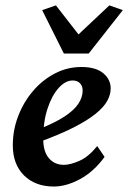

<svg xmlns="http://www.w3.org/2000/svg" viewBox="-20 -681 474 709"><path d="M178.7 7.8Q110.4 7.8 68.8 -33.2Q27.3 -74.2 27.3 -144.5Q27.3 -201.2 47.4 -252.9Q67.4 -304.7 102.1 -345.2Q136.7 -385.7 182.6 -409.7Q228.5 -433.6 280.3 -433.6Q334 -433.6 361.3 -410.6Q388.7 -387.7 388.7 -354.5Q388.7 -331.1 375.5 -307.6Q362.3 -284.2 332.5 -260.3Q302.7 -236.3 252 -210.4Q201.2 -184.6 126 -157.2V-205.1Q182.6 -227.5 217.8 -250.5Q252.9 -273.4 269 -297.4Q285.2 -321.3 285.2 -346.7Q285.2 -363.3 275.4 -373.5Q265.6 -383.8 248 -383.8Q221.7 -383.8 196.8 -356.4Q171.9 -329.1 155.8 -280.8Q139.6 -232.4 139.6 -168.9Q139.6 -121.1 160.6 -96.7Q181.6 -72.3 215.8 -72.3Q240.2 -72.3 273.9 -87.4Q307.6 -102.5 338.9 -141.6L366.2 -101.6Q326.2 -46.9 275.4 -19.5Q224.6 7.8 178.7 7.8ZM135.7 -643.6 186.5 -661.1 295.9 -520.5H234.4L383.8 -661.1L433.6 -643.6L307.6 -483.4H215.8Z"/></svg>

Font: Crimson Pro SemiBold
Style: Italic
Weight: 600
Italic angle: -12°
Designer: Jacques Le Bailly
Foundry: Baron von Fonthausen
Version: Version 1.003